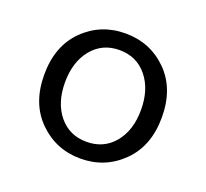

<svg xmlns="http://www.w3.org/2000/svg" viewBox="-95 -611 790 736"><g transform="rotate(20 300.0 -243.0)"><path d="M187.5 -378.2Q145 -326.2 145 -242.7Q145 -159.2 187.5 -107.7Q230 -56.2 300 -56.2Q370.1 -56.2 412.6 -107.7Q455.1 -159.2 455.1 -242.7Q455.1 -326.2 412.6 -378.2Q370.1 -430.2 300 -430.2Q230 -430.2 187.5 -378.2ZM130.1 -56.9Q60.1 -126 60.1 -243.2Q60.1 -360.4 129.6 -429.2Q199.2 -498 300 -498Q400.9 -498 470.5 -429Q540 -359.9 540 -242.9Q540 -126 470 -56.9Q399.9 12.2 300 12.2Q200.2 12.2 130.1 -56.9Z"/></g></svg>

Font: SourceCodePro-Regular
Style: Regular
Weight: 400
Monospace: yes
Designer: Paul D. Hunt
Foundry: Adobe Systems Incorporated
Version: Version 1.009;PS 1.000;hotconv 1.0.70;makeotf.lib2.5.5900